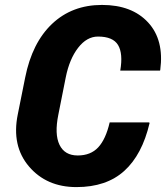

<svg xmlns="http://www.w3.org/2000/svg" viewBox="-20 -741 667 771"><path d="M51.3 -281.2 81.1 -429.7Q108.9 -569.3 189.2 -645.3Q269.5 -721.2 389.6 -721.2Q509.8 -721.2 574.7 -650.9Q639.6 -580.6 623.5 -460L622.6 -457.5H462.9Q474.6 -525.9 454.1 -560.1Q433.6 -594.2 373.5 -594.2Q328.6 -594.2 293.7 -549.1Q258.8 -503.9 244.1 -430.7L214.4 -281.2Q198.2 -202.1 219 -159.4Q239.7 -116.7 292 -116.7Q344.2 -116.7 374.5 -149.4Q404.8 -182.1 420.4 -249.5H579.1L580.6 -246.6Q550.8 -119.6 479 -54.7Q407.2 10.3 287.1 10.3Q167 10.3 96.4 -72.5Q25.9 -155.3 51.3 -281.2Z"/></svg>

Font: Roboto-BlackItalic
Style: Italic
Weight: 900
Italic angle: -12°
Designer: Google
Version: Version 1.100141; 2013